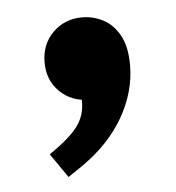

<svg xmlns="http://www.w3.org/2000/svg" viewBox="-34 -182 341 371"><g transform="rotate(-5 136.0 3.5)"><path d="M85 156.2 52.7 109.4 68.4 98.1Q97.2 77.1 110.4 57.9Q123.5 38.6 123.5 13.7V-8.3L137.2 10.7Q103.5 10.7 80.8 -11.5Q58.1 -33.7 58.1 -68.4Q58.1 -103.5 81.1 -126.2Q104 -148.9 137.7 -148.9Q159.2 -148.9 178.5 -138.9Q197.8 -128.9 210 -106.9Q222.2 -85 222.2 -48.8Q222.2 2.4 194.3 51.3Q166.5 100.1 112.3 137.7Z"/></g></svg>

Font: Schibsted Grotesk Medium
Style: Regular
Weight: 500
Designer: Bakken & Baeck AS, Henrik Kongsvoll
Foundry: Schibsted ASA
Version: Version 1.100;gftools[0.9.25]